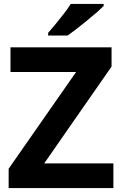

<svg xmlns="http://www.w3.org/2000/svg" viewBox="-20 -954 619 974"><path d="M555.2 0H23.9V-98.1L366.2 -588.9H33.2V-713.9H545.9V-616.2L204.1 -125H555.2ZM505.9 -923.8 469.2 -889.6Q461.9 -883.8 445.3 -869.9Q428.7 -856 419.4 -848.1Q394 -827.1 367.7 -806.6Q342.8 -787.6 323.2 -773.9H224.1V-787.1L261.7 -831.5Q285.2 -859.9 304.2 -884.8Q322.3 -907.7 338.9 -934.1H505.9Z"/></svg>

Font: Droid Sans Thai
Style: Bold
Weight: 700
Designer: Steve Matteson
Foundry: Ascender Corporation
Version: Version 1.00